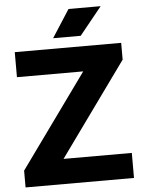

<svg xmlns="http://www.w3.org/2000/svg" viewBox="-62 -998 788 1047"><g transform="rotate(-5 332.0 -474.5)"><path d="M35 0V-92L427 -636L428.5 -603H40.5V-740H623V-648L231 -104L229.5 -137H628.5V0ZM255.5 -797.5 353 -949H529L406.5 -797.5Z"/></g></svg>

Font: Encode Sans SC SemiExpanded
Style: Bold
Weight: 700
Width: 6
Designer: Multiple Designers
Foundry: Impallari Type
Version: Version 3.002